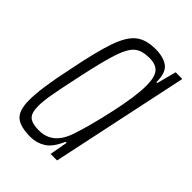

<svg xmlns="http://www.w3.org/2000/svg" viewBox="-164 -590 670 670"><g transform="rotate(45 171.0 -255.0)"><path d="M16 -80Q16 -140 41 -255Q63 -366 82 -420.5Q101 -475 128 -496.5Q155 -518 202 -518Q241 -518 263.5 -502Q286 -486 286 -438H290L309 -510H342L234 0H202L214 -67H209Q190 -23 165 -7.5Q140 8 111 8Q59 8 37.5 -11Q16 -30 16 -80ZM209 -107Q228 -162 249 -256.5Q270 -351 270 -405Q270 -446 256 -463.5Q242 -481 209 -481Q173 -481 153.5 -465.5Q134 -450 118.5 -404.5Q103 -359 81 -255Q65 -181 59 -146Q53 -111 53 -88Q53 -53 67.5 -41Q82 -29 115 -29Q183 -29 209 -107Z"/></g></svg>

Font: Saira Ultra Condensed ExLight
Style: Italic
Weight: 200
Width: 1
Italic angle: -12°
Designer: Hector Gatti with collaboration of the Omnibus-Type team
Foundry: Omnibus-Type
Version: Version 1.001; ttfautohint (v1.8)